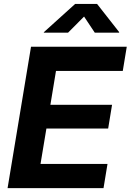

<svg xmlns="http://www.w3.org/2000/svg" viewBox="-20 -968 672 988"><path d="M19 0 139.6 -727.5H632.3L611.8 -603H268.1L239.3 -428.7H556.6L536.6 -306.6H218.8L188.5 -124.5H533.2L512.7 0ZM330.1 -799.8H205.1L206.1 -802.7L366.7 -947.8H479.5L593.3 -802.7L592.8 -799.8H467.8L412.6 -882.8Z"/></svg>

Font: Inter 17pt
Style: Bold Italic
Weight: 700
Italic angle: -9.3988°
Version: Version 4.001;git-66647c0bb